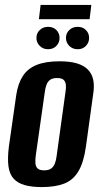

<svg xmlns="http://www.w3.org/2000/svg" viewBox="-20 -752 411 780"><path d="M150 8Q109 8 80.5 0Q52 -8 35.5 -26Q19 -44 14.5 -75.5Q10 -107 16 -156L46 -366Q53 -413 73 -443.5Q93 -474 129.5 -488.5Q166 -503 222 -503Q264 -503 292.5 -494.5Q321 -486 337.5 -469Q354 -452 359 -426.5Q364 -401 358 -366L329 -156Q320 -92 298.5 -56Q277 -20 240.5 -6Q204 8 150 8ZM160 -60Q178 -60 188 -67.5Q198 -75 203 -88Q208 -101 210 -118L246 -378Q249 -395 247.5 -408Q246 -421 238 -428Q230 -435 212 -435Q194 -435 184 -428Q174 -421 169 -408Q164 -395 162 -378L125 -118Q123 -101 124 -88Q125 -75 133 -67.5Q141 -60 160 -60ZM175 -552Q155 -552 141.5 -565.5Q128 -579 128 -598Q128 -617 141.5 -630Q155 -643 175 -643Q196 -643 209 -630Q222 -617 222 -598Q222 -579 209 -565.5Q196 -552 175 -552ZM296 -552Q275 -552 261.5 -565.5Q248 -579 248 -598Q248 -617 261.5 -630Q275 -643 296 -643Q316 -643 329 -630Q342 -617 342 -598Q342 -579 329 -565.5Q316 -552 296 -552ZM138 -674 145 -732H351L344 -674Z"/></svg>

Font: Alumni Sans
Style: Bold Italic
Weight: 700
Italic angle: -8°
Designer: Robert E. Leuschke
Foundry: Robert E. Leuschke
Version: Version 1.016